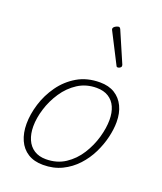

<svg xmlns="http://www.w3.org/2000/svg" viewBox="-155 -944 900 1064"><g transform="rotate(20 294.5 -412.5)"><path d="M226 19Q173 19 136.5 -4Q100 -27 81.5 -68.5Q63 -110 63 -164Q63 -220 82 -282Q101 -344 139.5 -398Q178 -452 235 -485.5Q292 -519 368 -519Q420 -519 455.5 -497Q491 -475 510 -435.5Q529 -396 529 -343Q529 -301 517.5 -252.5Q506 -204 482.5 -156Q459 -108 422.5 -68.5Q386 -29 337 -5Q288 19 226 19ZM230 -16Q295 -16 343.5 -48Q392 -80 424 -130.5Q456 -181 472 -237Q488 -293 488 -341Q488 -384 474 -416Q460 -448 431.5 -466Q403 -484 361 -484Q299 -484 251 -453Q203 -422 170 -372.5Q137 -323 120 -267.5Q103 -212 103 -164Q103 -120 117.5 -86.5Q132 -53 160.5 -34.5Q189 -16 230 -16ZM431 -630Q428 -630 426 -631Q424 -632 422 -636L330 -816Q329 -819 329 -821.5Q329 -824 330 -826Q332 -831 337.5 -835Q343 -839 349.5 -841.5Q356 -844 361 -844Q366 -844 371 -836L450 -653Q451 -650 451 -647.5Q451 -645 451 -643Q449 -637 442.5 -633.5Q436 -630 431 -630Z"/></g></svg>

Font: Playwrite BE VLG Thin
Style: Regular
Weight: 250
Designer: Veronika Burian, José Scaglione
Foundry: TypeTogether
Version: Version 1.002